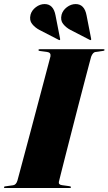

<svg xmlns="http://www.w3.org/2000/svg" viewBox="-41 -948 547 968"><path d="M256 -32Q252.5 -17 271.5 -14.5L308 -9.5Q317 -8 317 -4.5Q317 0 309 0H-15Q-21 0 -21 -3.5Q-21 -8 -14.5 -8.5L25 -14Q40.5 -16 47 -38Q48.5 -43.5 58 -79Q67.5 -114.5 82.2 -169.5Q97 -224.5 114.2 -289.2Q131.5 -354 148.5 -418.5Q165.5 -483 180 -537.2Q194.5 -591.5 203.5 -626Q212.5 -660.5 213.5 -664Q216.5 -683.5 196.5 -686L159.5 -691Q153 -691.5 153 -696Q153 -700 160 -700H480Q486 -700 486 -696.5Q486 -692 479.5 -691.5L440 -686Q427 -684 418.5 -662Q417.5 -659 408.5 -624.8Q399.5 -590.5 385.2 -536.2Q371 -482 354.2 -417.2Q337.5 -352.5 320.8 -287.2Q304 -222 289.8 -166.2Q275.5 -110.5 266.5 -74.2Q257.5 -38 256 -32ZM239 -870 262 -752.5Q263 -748 261 -746.5Q259.5 -745 256 -746.5L158 -797Q136 -808.5 121 -827Q106 -845.5 113 -874Q119 -896 139.8 -911.8Q160.5 -927.5 184 -927.5Q228.5 -927.5 239 -870ZM395.5 -870 418.5 -752.5Q419.5 -748 417.5 -746.5Q416 -745 412.5 -746.5L314.5 -797Q292.5 -808.5 277.5 -827Q262.5 -845.5 269.5 -874Q275.5 -896 296.2 -911.8Q317 -927.5 340.5 -927.5Q385 -927.5 395.5 -870Z"/></svg>

Font: Fraunces 144pt S000 Black
Style: Italic
Weight: 900
Italic angle: -16°
Version: Version 1.000; ttfautohint (v1.8.3)